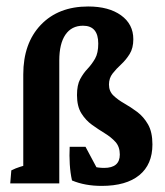

<svg xmlns="http://www.w3.org/2000/svg" viewBox="-20 -577 519 604"><path d="M299.8 7.8Q247.1 7.8 206.5 -9.3Q201.2 -32.7 199.5 -60.3Q197.8 -87.9 199.2 -115.2H249L293.9 -31.2L238.8 -65.9Q272.9 -48.8 307.6 -48.8Q356.9 -48.8 356.9 -90.8Q356.9 -115.2 343.3 -130.4Q329.6 -145.5 309.6 -157.7Q289.6 -169.9 269.5 -184.3Q249.5 -198.7 235.8 -220.7Q222.2 -242.7 222.2 -277.8Q222.2 -309.6 232.2 -328.1Q242.2 -346.7 255.6 -360.8Q269 -375 279.1 -392.6Q289.1 -410.2 289.1 -439.9Q289.1 -496.1 241.2 -496.1Q205.1 -496.1 185.8 -467.8Q166.5 -439.5 166.5 -386.7V-2.9H53.2V-342.8Q53.2 -440.9 108.4 -498.8Q163.6 -556.6 257.3 -556.6Q322.3 -556.6 360.8 -528.8Q399.4 -501 399.4 -453.6Q399.4 -425.8 387.9 -407.2Q376.5 -388.7 361.1 -374.5Q345.7 -360.4 334.2 -345.7Q322.8 -331.1 322.8 -311Q322.8 -290 336.7 -276.6Q350.6 -263.2 370.8 -251.7Q391.1 -240.2 411.4 -225.1Q431.6 -210 445.6 -185.8Q459.5 -161.6 459.5 -122.6Q459.5 -59.6 418.2 -25.9Q377 7.8 299.8 7.8ZM12.2 0 15.6 -41Q29.3 -47.9 43.2 -52.2Q57.1 -56.6 71.3 -60.1L53.2 -12.2V-88.9H166.5V0Z"/></svg>

Font: Markazi Text
Style: Regular
Weight: 400
Designer: Borna Izadpanah (Arabic designer), Fiona Ross (Arabic design director) and Florian Runge (Latin designer)
Foundry: Borna Izadpanah and Florian Runge
Version: Version 1.000